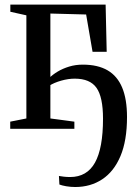

<svg xmlns="http://www.w3.org/2000/svg" viewBox="-20 -542 578 808"><path d="M296.5 245Q277 245 258.5 241.8Q240 238.5 230 234.5L228 198.5Q235 200 248.5 201.5Q262 203 275 203Q346 203 379.8 142.2Q413.5 81.5 413.5 -42.5Q413.5 -133.5 386.2 -172.2Q359 -211 294.5 -211Q267 -211 237.2 -202.5Q207.5 -194 187 -181V-213.5Q201.5 -228 222.8 -240.8Q244 -253.5 271 -261.8Q298 -270 328.5 -270Q391.5 -270 432.8 -246Q474 -222 494.2 -173.2Q514.5 -124.5 514.5 -49.5Q514.5 49.5 487 114.8Q459.5 180 410.2 212.5Q361 245 296.5 245ZM23 0V-30L91 -43.5V-477.5L23.5 -492.5V-522.5H424.5L429 -324H369.5L342.5 -481L192 -485V-43.5L293 -30V0Z"/></svg>

Font: Merriweather 96pt
Style: Regular
Weight: 400
Version: Version 2.100